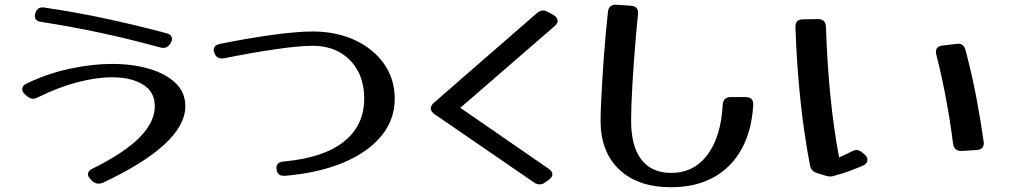

<svg xmlns="http://www.w3.org/2000/svg" viewBox="-20 -738 4237 805"><path d="M677 -599Q701 -593 701 -575Q701 -567 697 -560L695 -556Q683 -537 665 -537Q662 -537 659 -537.5Q656 -538 652 -539Q525 -574 401 -600.5Q277 -627 154 -646Q126 -649 126 -671Q126 -673 126.5 -675.5Q127 -678 128 -681V-682Q137 -712 168 -706Q298 -687 425.5 -659.5Q553 -632 677 -599ZM412 28Q403 32 393 32Q378 32 366 20L360 14Q349 3 349 -7Q349 -23 370 -32Q501 -97 565 -161.5Q629 -226 629 -293Q629 -353 579.5 -383.5Q530 -414 450 -414Q384 -414 304 -393Q224 -372 139 -330Q129 -324 118 -324Q107 -324 93 -335L85 -342Q73 -353 73 -364Q73 -379 92 -388Q180 -430 273 -450Q366 -470 450 -470Q536 -470 605.5 -449.5Q675 -429 716 -390Q757 -351 757 -293Q757 -213 669.5 -132.5Q582 -52 412 28Z M1176 -1Q1139 2 1139 -35Q1139 -58 1170 -61Q1336 -76 1421.5 -144Q1507 -212 1507 -324Q1507 -392 1480 -441.5Q1453 -491 1404.5 -518.5Q1356 -546 1290 -546Q1235 -546 1138 -532Q1041 -518 921 -494Q918 -493 915 -493Q912 -493 910 -493Q888 -493 879 -515Q876 -523 876 -529Q876 -548 902 -554Q1021 -578 1124 -592Q1227 -606 1290 -606Q1390 -606 1467.5 -570Q1545 -534 1590 -470.5Q1635 -407 1635 -324Q1635 -236 1578.5 -167.5Q1522 -99 1419 -56Q1316 -13 1176 -1Z M2281 -30Q2296 -20 2296 -7Q2296 5 2281 16L2265 27Q2256 35 2242 35Q2230 35 2219 27L1801 -260Q1786 -271 1786 -283Q1786 -295 1799 -307L2231 -683Q2244 -694 2256 -694Q2267 -694 2277 -688L2301 -675Q2318 -664 2318 -651Q2318 -640 2306 -629L1910 -286Z M3010 -298Q3012 -331 3044 -331H3106Q3140 -331 3138 -297Q3132 -190 3089 -112.5Q3046 -35 2971 6Q2896 47 2794 47Q2655 47 2576.5 -27Q2498 -101 2498 -233Q2498 -260 2500 -303Q2502 -346 2505 -397.5Q2508 -449 2512 -502.5Q2516 -556 2520.5 -604.5Q2525 -653 2529 -689Q2532 -720 2565 -718L2625 -714Q2658 -712 2655 -679Q2651 -644 2647 -596.5Q2643 -549 2639 -496.5Q2635 -444 2632 -393.5Q2629 -343 2627.5 -301Q2626 -259 2626 -233Q2626 -125 2669 -69Q2712 -13 2794 -13Q2889 -13 2946 -89Q3003 -165 3010 -298Z M3551 -103Q3562 -109 3571 -109Q3585 -109 3597 -97L3605 -90Q3617 -80 3617 -67Q3617 -53 3599 -44Q3571 -32 3541.5 -21Q3512 -10 3481 -2Q3472 2 3460 2Q3450 2 3439 -2L3407 -12Q3380 -20 3376 -45Q3351 -176 3336 -318Q3321 -460 3315 -622Q3313 -657 3347 -657L3409 -658Q3442 -658 3443 -625Q3453 -317 3498 -78Q3510 -83 3523.5 -89.5Q3537 -96 3551 -103ZM4104 -145Q4109 -111 4074 -109L4012 -105Q3981 -104 3976 -135Q3964 -230 3946.5 -323.5Q3929 -417 3906 -508Q3905 -511 3904.5 -514Q3904 -517 3904 -520Q3904 -544 3932 -547L3990 -554Q4021 -559 4029 -525Q4055 -426 4073 -332Q4091 -238 4104 -145Z"/></svg>

Font: Yusei Magic
Style: Regular
Weight: 400
Designer: Tanukizamurai
Foundry: Yusei Magic Project
Version: Version 1.200